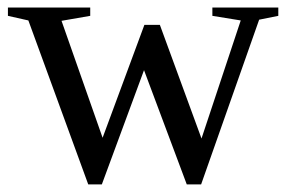

<svg xmlns="http://www.w3.org/2000/svg" viewBox="-20 -479 762 509"><path d="M513.2 9.8H475.1L361.8 -293L250 9.8H213.9L55.2 -424.8L1 -437V-459H219.2V-437L143.1 -423.8L252 -113.8L362.8 -413.1H403.8L514.2 -111.8L618.2 -424.8L543 -437V-459H717.8V-437L667 -426.8Z"/></svg>

Font: Times New Roman
Style: Regular
Weight: 400
Designer: Steve Matteson
Foundry: Ascender Corporation
Version: Version 2.00.3